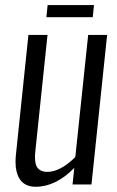

<svg xmlns="http://www.w3.org/2000/svg" viewBox="-20 -713 452 742"><path d="M159.2 -646.5 164.1 -693.4H343.3L338.4 -646.5ZM117.7 8.8Q74.2 8.8 54.7 -23.4Q40 -47.9 40 -87.4Q40 -100.1 41.5 -114.7L89.8 -578.1H163.6L116.7 -129.9Q115.2 -116.7 115.2 -106Q115.2 -80.6 123 -67.4Q134.8 -48.8 163.1 -48.8Q212.9 -48.8 271 -106L320.8 -578.1H394L333.5 0H260.3L267.1 -64Q195.3 8.8 117.7 8.8Z"/></svg>

Font: Oswald
Style: Light
Weight: 300
Designer: Vernon Adams
Foundry: Vernon Adams
Version: 3.0; ttfautohint (v0.95.6-bc232) -l 8 -r 50 -G 200 -x 0 -w "